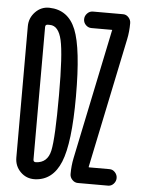

<svg xmlns="http://www.w3.org/2000/svg" viewBox="-53 -773 605 815"><g transform="rotate(5 250.0 -365.5)"><path d="M282.2 -103.5 397.5 -657.2Q397.5 -658.2 397.9 -658.2Q398.4 -658.2 398.4 -659.2Q398.4 -660.2 396.5 -660.2H309.6Q295.9 -660.2 285.6 -670.4Q275.4 -680.7 275.4 -694.8Q275.4 -709 285.6 -719.7Q295.9 -730.5 309.6 -730.5H438.5Q452.1 -730.5 461.9 -719.7Q471.7 -709 471.7 -695.3Q471.7 -658.2 464.8 -626L349.6 -73.2V-71.3Q349.6 -70.3 350.6 -70.3H438.5Q452.1 -70.3 461.9 -59.6Q471.7 -48.8 471.7 -35.2Q471.7 -21.5 461.9 -10.7Q452.1 0 438.5 0H309.6Q295.9 0 285.6 -10.7Q275.4 -21.5 275.4 -35.2Q275.4 -71.3 282.2 -103.5ZM113.3 -647.5V-83Q113.3 -72.3 124 -72.3Q173.8 -74.2 185.5 -127.4Q197.3 -180.7 197.3 -365.2Q197.3 -538.1 183.6 -598.1Q169.9 -658.2 132.8 -658.2H124Q113.3 -658.2 113.3 -647.5ZM126 0Q89.8 1 64.9 -23.9Q40 -48.8 40 -85V-644.5Q40 -679.7 64.9 -705.6Q89.8 -731.4 125 -730.5Q205.1 -728.5 237.3 -648.9Q269.5 -569.3 269.5 -365.2Q269.5 -167 235.8 -85Q202.1 -2.9 126 0Z"/></g></svg>

Font: Rounded-X Mgen+ 2m regular
Style: Regular
Weight: 400
Designer: [Source Han Sans]
Ryoko NISHIZUKA  (kana & ideographs); Paul D. Hunt (Latin, Greek & Cyrillic); Wenlong ZHANG  (bopomofo
Version: Version 1.059.20150602